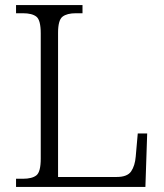

<svg xmlns="http://www.w3.org/2000/svg" viewBox="-20 -734 645 754"><path d="M43 0V-32H70Q106 -32 123 -45.5Q140 -59 140 -111V-603Q140 -655 123 -668.5Q106 -682 70 -682H43V-714H304V-682H278Q243 -682 225.5 -668.5Q208 -655 208 -605V-39H438Q480 -39 495 -61Q510 -83 513 -119L521 -210H558L551 0Z"/></svg>

Font: Noto Serif Tamil Light
Style: Regular
Weight: 300
Designer: Indian Type Foundry, Tom Grace, and the Monotype Design Team
Foundry: Monotype Imaging Inc.
Version: Version 2.004; ttfautohint (v1.8.4.7-5d5b)